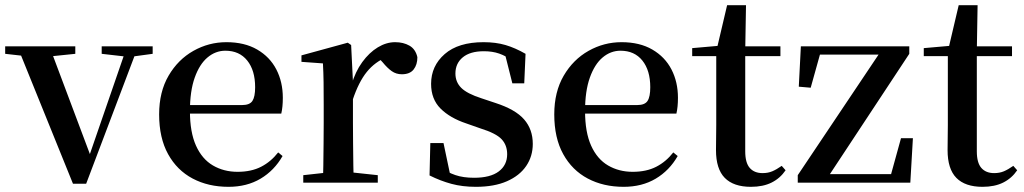

<svg xmlns="http://www.w3.org/2000/svg" viewBox="-29 -706 3958 742"><path d="M253 4 38 -527H162L328 -85H309L314 -98L462 -527H505L304 4ZM-9 -498V-527H262V-498L155 -487H89ZM364 -498V-527H561V-498L480 -487H460Z M854 16Q776 16 715.5 -16Q655 -48 620.5 -110.5Q586 -173 586 -264Q586 -351 622.5 -413.5Q659 -476 718.5 -509.5Q778 -543 846 -543Q916 -543 965 -514.5Q1014 -486 1039 -437.5Q1064 -389 1064 -328Q1064 -292 1058 -267H636V-300H907Q936 -300 946.5 -316Q957 -332 957 -369Q957 -434 926.5 -472Q896 -510 842 -510Q804 -510 773 -484Q742 -458 723.5 -406Q705 -354 705 -277Q705 -195 728.5 -143Q752 -91 794 -66.5Q836 -42 889 -42Q942 -42 980 -61.5Q1018 -81 1046 -117L1063 -103Q1031 -47 978 -15.5Q925 16 854 16Z M1143 0V-29L1252 -41H1319L1431 -29V0ZM1219 0Q1220 -25 1220.5 -66.5Q1221 -108 1221.5 -153Q1222 -198 1222 -232V-301Q1222 -352 1221.5 -388.5Q1221 -425 1219 -461L1136 -467V-492L1315 -541L1328 -532L1335 -390V-389V-232Q1335 -198 1335.5 -153Q1336 -108 1336.5 -66.5Q1337 -25 1338 0ZM1334 -320 1306 -377H1329Q1344 -429 1371 -466Q1398 -503 1431 -523Q1464 -543 1498 -543Q1530 -543 1553.5 -529.5Q1577 -516 1584 -485Q1584 -456 1569.5 -437.5Q1555 -419 1524 -419Q1502 -419 1485 -431Q1468 -443 1450 -465L1427 -490L1467 -486Q1420 -467 1388.5 -428Q1357 -389 1334 -320Z M1810 16Q1758 16 1715.5 4.5Q1673 -7 1631 -28L1634 -153H1685L1713 -20L1670 -24V-60Q1700 -40 1730.5 -29.5Q1761 -19 1803 -19Q1866 -19 1898.5 -43.5Q1931 -68 1931 -110Q1931 -145 1909.5 -168Q1888 -191 1827 -210L1773 -229Q1710 -250 1673.5 -286.5Q1637 -323 1637 -382Q1637 -451 1689.5 -497Q1742 -543 1840 -543Q1887 -543 1924.5 -532Q1962 -521 2002 -498L1997 -384H1951L1919 -511L1956 -500V-469Q1926 -490 1900 -499Q1874 -508 1841 -508Q1788 -508 1759.5 -484.5Q1731 -461 1731 -422Q1731 -389 1753.5 -366.5Q1776 -344 1832 -326L1886 -308Q1963 -283 1996.5 -244.5Q2030 -206 2030 -150Q2030 -102 2004.5 -64.5Q1979 -27 1930 -5.5Q1881 16 1810 16Z M2381 16Q2303 16 2242.5 -16Q2182 -48 2147.5 -110.5Q2113 -173 2113 -264Q2113 -351 2149.5 -413.5Q2186 -476 2245.5 -509.5Q2305 -543 2373 -543Q2443 -543 2492 -514.5Q2541 -486 2566 -437.5Q2591 -389 2591 -328Q2591 -292 2585 -267H2163V-300H2434Q2463 -300 2473.5 -316Q2484 -332 2484 -369Q2484 -434 2453.5 -472Q2423 -510 2369 -510Q2331 -510 2300 -484Q2269 -458 2250.5 -406Q2232 -354 2232 -277Q2232 -195 2255.5 -143Q2279 -91 2321 -66.5Q2363 -42 2416 -42Q2469 -42 2507 -61.5Q2545 -81 2573 -117L2590 -103Q2558 -47 2505 -15.5Q2452 16 2381 16Z M2795 -489V-527H2987V-489ZM2873 16Q2806 16 2772 -18.5Q2738 -53 2738 -126Q2738 -152 2738.5 -173Q2739 -194 2739 -223V-489H2646V-520L2760 -530L2741 -516L2781 -686H2854L2851 -511V-500V-121Q2851 -77 2868.5 -57Q2886 -37 2918 -37Q2939 -37 2955.5 -44Q2972 -51 2992 -65L3007 -48Q2986 -17 2953 -0.5Q2920 16 2873 16Z M3054 0V-29L3379 -514V-485L3371 -495H3252H3112L3145 -514L3104 -367L3058 -371L3066 -527H3485V-498L3165 -13L3170 -52L3172 -33H3295H3438L3410 -16L3453 -172H3499L3489 0Z M3690 -489V-527H3882V-489ZM3768 16Q3701 16 3667 -18.5Q3633 -53 3633 -126Q3633 -152 3633.5 -173Q3634 -194 3634 -223V-489H3541V-520L3655 -530L3636 -516L3676 -686H3749L3746 -511V-500V-121Q3746 -77 3763.5 -57Q3781 -37 3813 -37Q3834 -37 3850.5 -44Q3867 -51 3887 -65L3902 -48Q3881 -17 3848 -0.5Q3815 16 3768 16Z"/></svg>

Font: Noto Serif KR SemiBold
Style: Regular
Weight: 600
Designer: Ryoko NISHIZUKA 西塚涼子 (kana & ideographs); Frank Grießhammer (Latin, Greek & Cyrillic); Wenlong ZHANG 张文龙 (bopomofo); San
Foundry: Adobe
Version: Version 2.003-H1;hotconv 1.1.1;makeotfexe 2.6.0